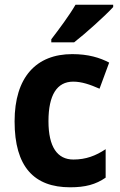

<svg xmlns="http://www.w3.org/2000/svg" viewBox="-20 -786 512 816"><path d="M461 -756V-766H301C275 -721 231 -662 198 -619V-606H295C344 -644 427 -719 461 -756ZM278 10C343 10 387 -2 429 -31V-152C387 -124 345 -108 292 -108C224 -108 186 -161 186 -271C186 -382 222 -439 291 -439C327 -439 362 -427 403 -409L444 -520C404 -541 355 -556 287 -556C134 -556 42 -458 42 -270C42 -77 125 10 278 10Z"/></svg>

Font: Noto Sans Arabic UI SmCn
Style: Bold
Weight: 700
Width: 4
Designer: Monotype Design Team, Nadine Chahine and Nizar Qandah
Foundry: Monotype Imaging Inc.
Version: Version 2.010